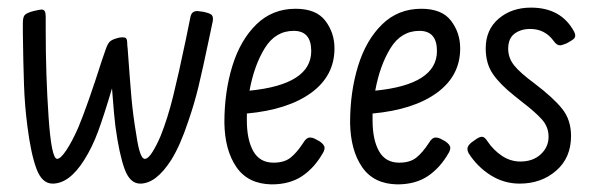

<svg xmlns="http://www.w3.org/2000/svg" viewBox="-20 -474 1556 504"><path d="M539 -425Q539 -420 538 -416L530 -378Q512 -292 501 -246.5Q490 -201 474 -155Q453 -92 430 -55Q390 8 348 8Q321 8 307 -30.5Q293 -69 283 -142Q280 -163 274 -242Q253 -171 237.5 -129Q222 -87 201 -54Q162 8 118 8Q90 8 75.5 -31.5Q61 -71 52 -142Q45 -195 43 -251.5Q41 -308 40 -388V-414Q40 -428 44.5 -434Q49 -440 68 -445Q86 -449 89 -449Q95 -449 97.5 -444.5Q100 -440 100 -430V-392Q100 -277 107.5 -167Q115 -57 130 -57Q139 -57 154 -79.5Q169 -102 185 -138Q210 -198 248 -317L257 -343Q262 -358 267.5 -364Q273 -370 288 -374Q294 -376 302 -376Q310 -376 312 -372Q314 -368 314 -360.5Q314 -353 315 -348Q321 -264 325 -218Q329 -172 338 -119Q347 -57 360 -57Q369 -57 380.5 -75.5Q392 -94 402 -118Q420 -163 434.5 -221.5Q449 -280 468 -371L480 -430Q483 -445 498 -445L514 -443Q528 -440 533.5 -436.5Q539 -433 539 -425Z M832 -86Q832 -80 828 -73Q806 -34 773.5 -12Q741 10 693 10Q631 9 600.5 -35.5Q570 -80 569 -152Q569 -233 590 -301Q611 -369 653 -410Q695 -451 756 -451Q810 -451 834 -419.5Q858 -388 858 -347Q858 -275 797 -230.5Q736 -186 628 -176V-158Q628 -107 645 -77Q662 -47 698 -47Q726 -47 742.5 -60Q759 -73 776 -99Q784 -113 794 -113Q800 -113 806 -110L819 -103Q832 -94 832 -86ZM635 -236Q797 -252 797 -340Q797 -393 751 -393Q703 -393 675 -347.5Q647 -302 635 -236Z M1162 -86Q1162 -80 1158 -73Q1136 -34 1103.5 -12Q1071 10 1023 10Q961 9 930.5 -35.5Q900 -80 899 -152Q899 -233 920 -301Q941 -369 983 -410Q1025 -451 1086 -451Q1140 -451 1164 -419.5Q1188 -388 1188 -347Q1188 -275 1127 -230.5Q1066 -186 958 -176V-158Q958 -107 975 -77Q992 -47 1028 -47Q1056 -47 1072.5 -60Q1089 -73 1106 -99Q1114 -113 1124 -113Q1130 -113 1136 -110L1149 -103Q1162 -94 1162 -86ZM965 -236Q1127 -252 1127 -340Q1127 -393 1081 -393Q1033 -393 1005 -347.5Q977 -302 965 -236Z M1372 -398Q1347 -398 1330.5 -385.5Q1314 -373 1314 -346Q1314 -322 1329.5 -302.5Q1345 -283 1383 -255Q1433 -217 1456 -188Q1479 -159 1479 -117Q1479 -60 1440 -26Q1401 8 1344 8Q1303 8 1268 -14Q1233 -36 1210 -72Q1207 -78 1207 -83Q1207 -94 1226 -106Q1238 -115 1245 -115Q1252 -115 1259 -104Q1275 -80 1297.5 -65Q1320 -50 1346 -50Q1379 -50 1399.5 -69Q1420 -88 1420 -115Q1420 -141 1402.5 -160.5Q1385 -180 1351 -206L1331 -222Q1293 -252 1274 -279.5Q1255 -307 1255 -347Q1255 -396 1289 -425Q1323 -454 1374 -454Q1453 -454 1487 -391Q1490 -385 1490 -381Q1490 -375 1485 -371Q1480 -367 1467 -360Q1455 -355 1450 -355Q1441 -355 1433 -367Q1410 -398 1372 -398Z"/></svg>

Font: Farsan
Style: Regular
Weight: 400
Version: Version 1.001g;PS 1.001;hotconv 1.0.86;makeotf.lib2.5.63406 